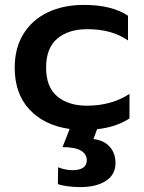

<svg xmlns="http://www.w3.org/2000/svg" viewBox="-20 -515 588 783"><path d="M376 12 361 52Q404 57 427.5 83.5Q451 110 451 150Q451 197 412 222.5Q373 248 307 248Q280 248 255 244.5Q230 241 216 236L217 167Q228 172 244 175.5Q260 179 275 179Q334 179 334 138Q334 114 310.5 99.5Q287 85 235 85L264 11Q160 -4 100 -68.5Q40 -133 40 -239Q40 -319 75.5 -376.5Q111 -434 174.5 -464.5Q238 -495 323 -495Q435 -495 502 -451V-350Q437 -396 336 -396Q259 -396 213.5 -357.5Q168 -319 168 -239Q168 -160 213.5 -122Q259 -84 334 -84Q435 -84 508 -132V-32Q455 3 376 12Z"/></svg>

Font: Prompt Medium
Style: Regular
Weight: 500
Designer: Katatrad Team
Foundry: CadsonDemak
Version: Version 1.001